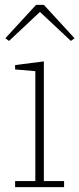

<svg xmlns="http://www.w3.org/2000/svg" viewBox="-20 -768 326 788"><path d="M42 -25H125V-476L42 -483V-501L160 -516V-25H243V0H42ZM2 -611 128 -748H160L286 -611L271 -600L144 -719L17 -600Z"/></svg>

Font: IBM Plex Serif ExtLt
Style: Regular
Weight: 200
Designer: Mike Abbink, Paul van der Laan, Pieter van Rosmalen
Foundry: Bold Monday
Version: Version 3.001